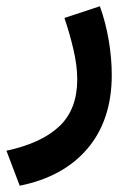

<svg xmlns="http://www.w3.org/2000/svg" viewBox="-39 -323 416 608"><path d="M23.4 265.1 -18.6 154.3Q92.3 130.4 148.9 76.9Q205.6 23.4 205.6 -71.8Q205.6 -115.2 193.4 -167Q181.2 -218.8 165 -266.1L277.3 -303.2Q295.9 -251.5 305.4 -194.8Q314.9 -138.2 314.9 -85.4Q314.9 56.6 238.5 147Q162.1 237.3 23.4 265.1Z"/></svg>

Font: Vazirmatn RD FD SemiBold
Style: Regular
Weight: 600
Designer: Saber Rastikerdar
Foundry: Saber Rastikerdar
Version: Version 33.003